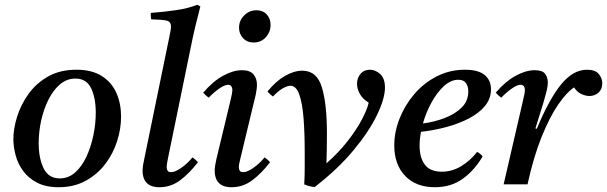

<svg xmlns="http://www.w3.org/2000/svg" viewBox="-20 -772 2542 804"><path d="M487 -284Q487 -233 470.5 -181Q454 -129 421 -85.5Q388 -42 339 -15Q290 12 226 12Q172 12 135.5 -7Q99 -26 77 -56Q55 -86 45.5 -121.5Q36 -157 36 -190Q36 -233 51.5 -283Q67 -333 99 -378Q131 -423 181 -451.5Q231 -480 300 -480Q365 -480 406.5 -453.5Q448 -427 467.5 -382.5Q487 -338 487 -284ZM381 -300Q381 -362 361.5 -402.5Q342 -443 296 -443Q260 -443 231.5 -419Q203 -395 183 -355Q163 -315 152.5 -267.5Q142 -220 142 -172Q142 -110 162.5 -67.5Q183 -25 230 -25Q267 -25 295 -50Q323 -75 342 -116Q361 -157 371 -205.5Q381 -254 381 -300Z M786 -113Q799 -104 809 -93Q775 -48 735.5 -18Q696 12 648 12Q611 12 594 -6.5Q577 -25 577 -56Q577 -67 579 -80Q581 -93 584 -106L689 -617Q692 -631 694 -642.5Q696 -654 696 -661Q696 -681 678.5 -685.5Q661 -690 613 -691Q612 -698 611.5 -704.5Q611 -711 612 -718Q666 -722 717.5 -729.5Q769 -737 806 -752L819 -745Q809 -708 798.5 -664Q788 -620 777 -565L684 -112Q683 -105 680.5 -93.5Q678 -82 678 -72Q678 -63 682 -57Q686 -51 696 -51Q713 -51 739 -69Q765 -87 786 -113Z M1088 -113Q1101 -104 1111 -93Q1077 -48 1037.5 -18Q998 12 950 12Q913 12 896 -6.5Q879 -25 879 -56Q879 -67 881 -79.5Q883 -92 886 -105L946 -355Q953 -384 953 -393Q953 -417 935 -417Q921 -417 898.5 -401.5Q876 -386 854 -363Q847 -368 841.5 -373Q836 -378 831 -384Q871 -431 913.5 -454.5Q956 -478 993 -478Q1027 -478 1041.5 -460.5Q1056 -443 1056 -417Q1056 -408 1054.5 -397.5Q1053 -387 1051 -376L987 -110Q986 -103 983 -92.5Q980 -82 980 -72Q980 -63 984 -57Q988 -51 998 -51Q1015 -51 1041 -69Q1067 -87 1088 -113ZM1042 -594Q1015 -594 998 -612Q981 -630 981 -656Q981 -686 1002.5 -707.5Q1024 -729 1054 -729Q1081 -729 1097 -711.5Q1113 -694 1113 -668Q1113 -638 1093 -616Q1073 -594 1042 -594Z M1254 0Q1256 -36 1256 -69.5Q1256 -103 1256 -134Q1256 -216 1251 -278.5Q1246 -341 1233 -377Q1220 -413 1196 -413Q1184 -413 1165 -402.5Q1146 -392 1123 -368Q1116 -373 1110.5 -378Q1105 -383 1100 -389Q1136 -433 1174 -454.5Q1212 -476 1246 -476Q1307 -476 1328 -406Q1349 -336 1349 -214Q1349 -185 1348.5 -150.5Q1348 -116 1347 -88Q1397 -132 1434 -179Q1471 -226 1494 -269Q1517 -312 1524 -342Q1498 -358 1486.5 -379.5Q1475 -401 1475 -421Q1475 -445 1489.5 -462.5Q1504 -480 1529 -480Q1552 -480 1572 -462Q1592 -444 1592 -405Q1592 -360 1559 -291Q1526 -222 1460.5 -143Q1395 -64 1298 11Q1290 11 1276 7.5Q1262 4 1254 0Z M2036 -398Q2036 -359 2011 -328.5Q1986 -298 1943.5 -276Q1901 -254 1849 -240Q1797 -226 1743 -220Q1737 -189 1737 -162Q1737 -112 1759 -82.5Q1781 -53 1830 -53Q1873 -53 1911 -76Q1949 -99 1978 -136Q1994 -127 2001 -117Q1967 -59 1918 -23.5Q1869 12 1801 12Q1722 12 1676.5 -35.5Q1631 -83 1631 -163Q1631 -219 1653 -275Q1675 -331 1714.5 -377.5Q1754 -424 1808.5 -452Q1863 -480 1927 -480Q1983 -480 2009.5 -458Q2036 -436 2036 -398ZM1751 -255Q1798 -261 1841.5 -277.5Q1885 -294 1913 -321.5Q1941 -349 1941 -389Q1941 -411 1931 -424.5Q1921 -438 1899 -438Q1868 -438 1839 -411.5Q1810 -385 1787 -343Q1764 -301 1751 -255Z M2189 0H2089L2171 -355Q2178 -384 2178 -393Q2178 -417 2160 -417Q2146 -417 2123.5 -401.5Q2101 -386 2079 -363Q2072 -368 2066.5 -373Q2061 -378 2056 -384Q2096 -431 2139 -454.5Q2182 -478 2219 -478Q2252 -478 2263 -462.5Q2274 -447 2274 -426Q2274 -413 2270 -395.5Q2266 -378 2254 -337L2222 -234L2228 -233Q2280 -358 2330 -419Q2380 -480 2438 -480Q2473 -480 2487.5 -462Q2502 -444 2502 -423Q2502 -398 2486 -384Q2470 -370 2448 -370Q2432 -370 2414 -378.5Q2396 -387 2384 -406Q2353 -386 2317 -333.5Q2281 -281 2247.5 -197.5Q2214 -114 2189 0Z"/></svg>

Font: Tiro Tamil
Style: Italic
Weight: 400
Italic angle: -11°
Designer: Tamil: Fernando Mello & Fiona Ross, assisted by Kaja Sojewska. Latin: John Hudson with Paul Hanslow, assisted by Kaja So
Foundry: Tiro Typeworks Ltd.
Version: Version 1.52